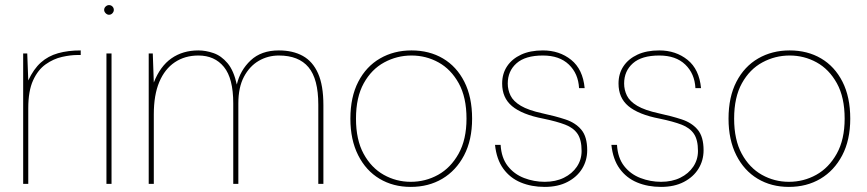

<svg xmlns="http://www.w3.org/2000/svg" viewBox="-20 -722 3406 754"><path d="M71 0V-512H87L91 -406Q112 -451 140.5 -476.5Q169 -502 208 -513Q247 -524 297 -524V-506H284Q257 -506 223.5 -498.5Q190 -491 159.5 -469.5Q129 -448 110 -406.5Q91 -365 91 -297V0Z M398 0V-512H418V0ZM408 -664Q401 -664 395 -670Q389 -676 389 -683Q389 -691 395 -696.5Q401 -702 408 -702Q416 -702 421.5 -696.5Q427 -691 427 -683Q427 -676 421.5 -670Q416 -664 408 -664Z M564 0V-512H580L584 -398Q609 -462 653.5 -493Q698 -524 759 -524Q788 -524 818.5 -513.5Q849 -503 873.5 -474Q898 -445 910 -390Q923 -446 964.5 -485Q1006 -524 1075 -524Q1130 -524 1169 -502.5Q1208 -481 1229 -434Q1250 -387 1250 -309V0H1230V-311Q1230 -412 1191.5 -458Q1153 -504 1075 -504Q1032 -504 996 -483Q960 -462 938 -420.5Q916 -379 916 -316V0H896V-316Q896 -414 859.5 -459Q823 -504 759 -504Q706 -504 666.5 -477.5Q627 -451 605.5 -400Q584 -349 584 -273V0Z M1593 12Q1524 12 1470.5 -20Q1417 -52 1386.5 -112.5Q1356 -173 1356 -256Q1356 -341 1387 -401Q1418 -461 1472.5 -492.5Q1527 -524 1596 -524Q1666 -524 1719.5 -492.5Q1773 -461 1803.5 -401Q1834 -341 1834 -256Q1834 -172 1802.5 -112Q1771 -52 1717 -20Q1663 12 1593 12ZM1593 -8Q1651 -8 1700.5 -35.5Q1750 -63 1781 -118.5Q1812 -174 1812 -256Q1812 -340 1781.5 -395Q1751 -450 1702 -477Q1653 -504 1596 -504Q1539 -504 1489 -477Q1439 -450 1408.5 -395Q1378 -340 1378 -256Q1378 -173 1408 -118Q1438 -63 1487 -35.5Q1536 -8 1593 -8Z M2119 12Q2067 12 2025 -5.5Q1983 -23 1956.5 -59.5Q1930 -96 1924 -153H1946Q1949 -102 1974 -70Q1999 -38 2038 -23Q2077 -8 2119 -8Q2162 -8 2194.5 -24Q2227 -40 2245.5 -67.5Q2264 -95 2264 -129Q2264 -173 2248 -196.5Q2232 -220 2199.5 -232.5Q2167 -245 2114 -256Q2072 -264 2041 -276.5Q2010 -289 1990.5 -305.5Q1971 -322 1961.5 -344Q1952 -366 1952 -394Q1952 -433 1971.5 -462Q1991 -491 2026.5 -507.5Q2062 -524 2112 -524Q2177 -524 2223 -487Q2269 -450 2276 -376H2254Q2251 -433 2214 -468.5Q2177 -504 2112 -504Q2043 -504 2008.5 -473.5Q1974 -443 1974 -394Q1974 -369 1985 -346.5Q1996 -324 2025.5 -306.5Q2055 -289 2110 -277Q2161 -266 2200.5 -253Q2240 -240 2263 -212.5Q2286 -185 2286 -132Q2286 -92 2266 -59.5Q2246 -27 2208.5 -7.5Q2171 12 2119 12Z M2576 12Q2524 12 2482 -5.5Q2440 -23 2413.5 -59.5Q2387 -96 2381 -153H2403Q2406 -102 2431 -70Q2456 -38 2495 -23Q2534 -8 2576 -8Q2619 -8 2651.5 -24Q2684 -40 2702.5 -67.5Q2721 -95 2721 -129Q2721 -173 2705 -196.5Q2689 -220 2656.5 -232.5Q2624 -245 2571 -256Q2529 -264 2498 -276.5Q2467 -289 2447.5 -305.5Q2428 -322 2418.5 -344Q2409 -366 2409 -394Q2409 -433 2428.5 -462Q2448 -491 2483.5 -507.5Q2519 -524 2569 -524Q2634 -524 2680 -487Q2726 -450 2733 -376H2711Q2708 -433 2671 -468.5Q2634 -504 2569 -504Q2500 -504 2465.5 -473.5Q2431 -443 2431 -394Q2431 -369 2442 -346.5Q2453 -324 2482.5 -306.5Q2512 -289 2567 -277Q2618 -266 2657.5 -253Q2697 -240 2720 -212.5Q2743 -185 2743 -132Q2743 -92 2723 -59.5Q2703 -27 2665.5 -7.5Q2628 12 2576 12Z M3078 12Q3009 12 2955.5 -20Q2902 -52 2871.5 -112.5Q2841 -173 2841 -256Q2841 -341 2872 -401Q2903 -461 2957.5 -492.5Q3012 -524 3081 -524Q3151 -524 3204.5 -492.5Q3258 -461 3288.5 -401Q3319 -341 3319 -256Q3319 -172 3287.5 -112Q3256 -52 3202 -20Q3148 12 3078 12ZM3078 -8Q3136 -8 3185.5 -35.5Q3235 -63 3266 -118.5Q3297 -174 3297 -256Q3297 -340 3266.5 -395Q3236 -450 3187 -477Q3138 -504 3081 -504Q3024 -504 2974 -477Q2924 -450 2893.5 -395Q2863 -340 2863 -256Q2863 -173 2893 -118Q2923 -63 2972 -35.5Q3021 -8 3078 -8Z"/></svg>

Font: DM Sans 12pt Thin
Style: Regular
Weight: 250
Version: Version 4.004;gftools[0.9.30]